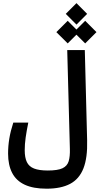

<svg xmlns="http://www.w3.org/2000/svg" viewBox="-20 -1008 626 1206"><path d="M272.5 177.2Q189 177.2 135.5 152.3Q82 127.4 56.4 78.1Q30.8 28.8 30.8 -43.5Q30.8 -91.3 38.6 -138.2Q46.4 -185.1 63.5 -237.8H157.7Q147 -185.5 141.1 -143.8Q135.3 -102.1 135.3 -64.5Q135.3 -18.1 148.7 10Q162.1 38.1 193.8 50.5Q225.6 63 280.3 63Q342.8 63 372.6 48.8Q402.3 34.7 411.4 4.6Q420.4 -25.4 418.9 -73.7L402.3 -693.4H512.7L527.3 -126.5Q530.3 -17.6 504.2 49.3Q478 116.2 420.7 146.7Q363.3 177.2 272.5 177.2ZM460.4 -853.5 393.1 -920.9 460.4 -988.3 527.3 -920.9ZM515.1 -735.4 443.8 -806.2 515.1 -877.4 585.9 -806.2ZM405.3 -735.4 334 -806.2 405.3 -877.4 476.1 -806.2Z"/></svg>

Font: Cascadia Mono Medium
Style: Regular
Weight: 500
Monospace: yes
Designer: Aaron Bell
Foundry: Saja Typeworks
Version: Version 2407.024